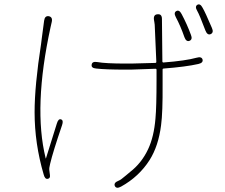

<svg xmlns="http://www.w3.org/2000/svg" viewBox="-20 -819 1040 888"><path d="M540 44Q518 56 511 41Q505 26 528 17Q539 13 563 -8Q572 -16 582 -24Q635 -65 665 -129Q692 -186 699 -271Q704 -324 704 -450V-496Q704 -501 699 -501L585 -497Q573 -497 561 -497Q468 -497 425 -502Q401 -504 404 -520Q406 -536 430 -532Q468 -525 562 -525Q574 -525 586 -525L698 -528Q703 -528 703 -533L696 -694Q696 -705 694 -716L692 -728Q689 -752 709 -753Q729 -755 729 -731L731 -535Q731 -530 736 -530Q839 -538 889 -552Q913 -559 917 -543Q920 -528 897 -523Q840 -510 737 -502Q732 -502 732 -497V-430Q733 -299 725 -240Q713 -144 672 -79Q623 -2 540 44ZM201 8Q188 11 182 -12Q140 -155 140 -300Q140 -423 170 -616Q172 -628 173 -640L184 -723Q187 -747 206 -744Q225 -740 219 -716L214 -694Q133 -323 191 -88Q192 -83 193 -88L243 -248Q250 -271 262 -267Q275 -263 267 -240Q225 -117 212 -62Q207 -42 208 -33Q209 -21 211 -9Q213 6 201 8ZM856 -630Q841 -625 833 -647Q815 -699 793 -740Q782 -761 796 -768Q809 -775 820 -754Q845 -707 863 -658Q872 -636 856 -630ZM954 -661Q939 -655 930 -678Q903 -750 892 -769Q880 -789 893 -797Q906 -804 917 -783Q929 -763 960 -690Q970 -668 954 -661Z"/></svg>

Font: Resource Han Rounded KR ExtraLight
Style: Regular
Weight: 250
Designer: Cyano Hao (round all glyphs); Ryoko NISHIZUKA 西塚涼子 (kana, bopomofo & ideographs); Paul D. Hunt (Latin, Greek & Cyrillic)
Foundry: Cyano Hao
Version: 0.990